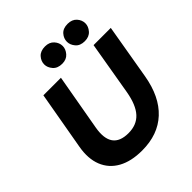

<svg xmlns="http://www.w3.org/2000/svg" viewBox="-248 -1095 1269 1269"><g transform="rotate(-45 387.0 -460.5)"><path d="M613 -710H774L708 -324Q680 -161 588 -75.5Q496 10 348 10Q246 10 178.5 -27.5Q111 -65 83 -135Q55 -205 72 -301L144 -710H308L238 -314Q207 -135 365 -135Q442 -135 486.5 -183.5Q531 -232 549 -335ZM591 -769Q548 -769 526 -795Q504 -821 504 -850Q504 -881 526 -906Q548 -931 591 -931Q632 -931 654.5 -906Q677 -881 677 -850Q677 -821 654.5 -795Q632 -769 591 -769ZM380 -769Q337 -769 314.5 -795Q292 -821 292 -850Q292 -881 314.5 -906Q337 -931 380 -931Q420 -931 442.5 -906Q465 -881 465 -850Q465 -821 442.5 -795Q420 -769 380 -769Z"/></g></svg>

Font: Livvic
Style: Bold Italic
Weight: 700
Italic angle: -10°
Designer: Jacques Le Bailly, Baron von Fonthausen
Version: Version 1.001; ttfautohint (v1.8.2)